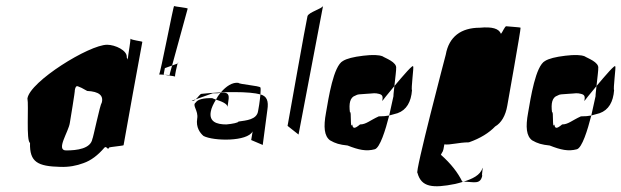

<svg xmlns="http://www.w3.org/2000/svg" viewBox="-20 -593 2152 665"><path d="M239 -280C241 -292 244 -296 250 -294C256 -292 267 -287 282 -278C323 -276 340 -262 332 -236C327 -233 302 -112 300 -112C294 -78 247 -72 209 -72C172 -72 218 -137 222 -168C222 -168 241 -282 239 -280ZM75 -252C80 -228 70 -105 84 -98C82 -31 111 -17 189 -15C219 -14 245 -19 269 -28C295 -37 319 -55 342 -82C350 -89 353 -70 358 -82C360 -84 406 -88 408 -90C408 -92 472 -446 473 -448C473 -450 435 -454 432 -459C432 -451 425 -407 425 -407C423 -394 426 -412 422 -385C423 -388 420 -391 419 -394C422 -418 379 -438 351 -438C289 -438 84 -311 75 -252ZM432 -459V-460Z M531 -335C531 -335 541 -335 550 -334C548 -335 547 -335 547 -336L551 -357L576 -366C593 -430 630 -561 630 -563C631 -566 586 -570 583 -572C581 -576 535 -335 531 -335ZM550 -334C558 -332 581 -330 586 -328C586 -334 592 -363 595 -373L576 -366C571 -348 567 -334 567 -332C566 -333 558 -334 550 -334ZM595 -373 597 -374C597 -379 597 -377 595 -373ZM586 -328C586 -327 587 -327 587 -327C587 -327 587 -328 586 -328Z M658 -238C644 -228 668 -210 663 -182C658 -152 673 -132 685 -122C720 -104 837 -102 855 -138L850 -108L890 -91L906 -212C911 -244 904 -260 882 -266C880 -243 875 -212 874 -209C870 -178 832 -176 806 -172C805 -168 786 -164 764 -162C729 -162 704 -172 710 -206C712 -219 719 -233 728 -248C720 -251 714 -253 716 -253C683 -254 664 -248 658 -238ZM644 -244C649 -242 653 -245 658 -249C654 -247 648 -246 644 -244ZM728 -248C744 -243 769 -234 768 -222C769 -229 772 -251 772 -251C774 -272 762 -273 744 -272C738 -265 732 -256 728 -248ZM658 -249C677 -256 697 -263 717 -270C725 -270 741 -269 745 -273C722 -272 696 -270 678 -268C673 -268 666 -256 658 -249ZM768 -220V-222ZM745 -273C763 -274 779 -274 791 -274C833 -274 864 -271 882 -266C883 -279 883 -288 882 -290C879 -296 808 -301 806 -306C785 -309 763 -294 745 -273Z M976 -157 1014 -127 1099 -573C1097 -563 1049 -551 1045 -537C1041 -523 977 -162 976 -157Z M1109 -202C1100 -153 1103 -122 1123 -107C1142 -96 1156 -92 1184 -89C1222 -74 1248 -68 1278 -76C1296 -81 1315 -142 1328 -193C1318 -191 1308 -190 1292 -190C1261 -176 1248 -162 1227 -162C1208 -146 1202 -147 1200 -162C1192 -142 1198 -212 1192 -204C1188 -234 1192 -256 1211 -262C1220 -267 1222 -266 1248 -268C1272 -269 1278 -272 1292 -268C1305 -265 1307 -259 1304 -243C1304 -243 1323 -268 1346 -295C1349 -322 1353 -356 1352 -356C1356 -378 1313 -392 1305 -398C1292 -403 1271 -404 1238 -400C1204 -396 1181 -390 1168 -382C1135 -365 1118 -254 1109 -202ZM1328 -193C1337 -195 1345 -198 1357 -201C1388 -212 1404 -240 1407 -281C1403 -282 1414 -364 1411 -362C1413 -374 1377 -332 1346 -295C1344 -276 1342 -260 1343 -261C1341 -252 1335 -224 1328 -193Z M1426 6C1439 55 1478 60 1557 44C1566 42 1576 39 1586 36H1581C1566 5 1542 -26 1507 -57C1514 -72 1514 -62 1519 -93C1538 -90 1569 -100 1604 -100C1644 -114 1674 -133 1695 -155C1716 -167 1731 -192 1737 -227C1737 -228 1785 -495 1783 -497C1781 -499 1738 -501 1734 -502C1729 -504 1720 -480 1715 -476C1708 -494 1685 -501 1642 -497C1577 -497 1535 -466 1524 -404C1524 -404 1415 10 1426 6ZM1586 36C1623 37 1645 48 1651 12C1646 28 1654 -18 1651 -11C1644 14 1615 27 1586 36Z M1809 -202C1800 -153 1803 -122 1823 -107C1842 -96 1856 -92 1884 -89C1922 -74 1948 -68 1978 -76C1996 -81 2015 -142 2028 -193C2018 -191 2008 -190 1992 -190C1961 -176 1948 -162 1927 -162C1908 -146 1902 -147 1900 -162C1892 -142 1898 -212 1892 -204C1888 -234 1892 -256 1911 -262C1920 -267 1922 -266 1948 -268C1972 -269 1978 -272 1992 -268C2005 -265 2007 -259 2004 -243C2004 -243 2023 -268 2046 -295C2049 -322 2053 -356 2052 -356C2056 -378 2013 -392 2005 -398C1992 -403 1971 -404 1938 -400C1904 -396 1881 -390 1868 -382C1835 -365 1818 -254 1809 -202ZM2028 -193C2037 -195 2045 -198 2057 -201C2088 -212 2104 -240 2107 -281C2103 -282 2114 -364 2111 -362C2113 -374 2077 -332 2046 -295C2044 -276 2042 -260 2043 -261C2041 -252 2035 -224 2028 -193Z"/></svg>

Font: Arrow
Style: Ita
Weight: 400
Version: Version 0.23